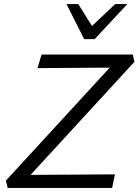

<svg xmlns="http://www.w3.org/2000/svg" viewBox="-20 -927 683 947"><path d="M18 0 9 -36 575 -652 598 -594 165 -591 185 -658H635L643 -622L77 -6L56 -64L547 -67L533 0ZM395 -734 417 -783 548 -907H608L447 -734ZM395 -734 308 -907H366L443 -784L447 -734Z"/></svg>

Font: Ysabeau Infant Medium
Style: Italic
Weight: 500
Italic angle: -12°
Designer: Christian Thalmann (Catharsis Fonts)
Version: Version 2.001;gftools[0.9.30]; featfreeze: ss01,ss02,lnum